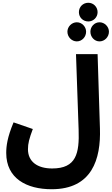

<svg xmlns="http://www.w3.org/2000/svg" viewBox="-20 -1136 807 1387"><path d="M618 -981C655 -981 685 -1011 685 -1048C685 -1086 655 -1116 618 -1116C579 -1116 550 -1086 550 -1048C550 -1011 579 -981 618 -981ZM535 -837C572 -837 602 -869 602 -907C602 -943 572 -975 535 -975C498 -975 467 -943 467 -907C467 -869 498 -837 535 -837ZM699 -837C736 -837 767 -869 767 -907C767 -943 736 -975 699 -975C662 -975 633 -943 633 -907C633 -869 662 -837 699 -837ZM25 -31C25 153 172 231 353 231C646 231 709 12 702 -207L685 -745H529L548 -199C554 -28 531 81 357 81C249 81 182 31 182 -58C182 -100 191 -134 217 -204L78 -252C33 -145 25 -81 25 -31Z"/></svg>

Font: Noto Sans Arabic ExtBd
Style: Regular
Weight: 800
Designer: Monotype Design Team, Nadine Chahine, Nizar Qandah and Khaled Hosny
Foundry: Monotype Imaging Inc.
Version: Version 2.012